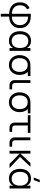

<svg xmlns="http://www.w3.org/2000/svg" viewBox="1934 -2754 1045 4954"><g transform="rotate(90 2457.0 -277.5)"><path d="M336 9Q275 8 221.2 -9.5Q167.5 -27 127.2 -61.2Q87 -95.5 63.5 -147.5Q40 -199.5 40 -269.5Q40 -316.5 50.8 -355.5Q61.5 -394.5 81 -425.2Q100.5 -456 128 -479Q155.5 -502 188.5 -517.5L222.5 -454.5Q172 -430 144 -383.2Q116 -336.5 116 -269.5Q116 -220.5 131.5 -182Q147 -143.5 175.8 -116.8Q204.5 -90 245.2 -75.8Q286 -61.5 336 -60.5V-549H409Q470 -548 524 -530.5Q578 -513 618.2 -478.5Q658.5 -444 682 -391.8Q705.5 -339.5 705.5 -269.5Q705.5 -199.5 682 -147.5Q658.5 -95.5 618.2 -61Q578 -26.5 524 -9.2Q470 8 409 9V225H336ZM409 -60.5Q459.5 -61.5 500 -75.8Q540.5 -90 569.5 -116.5Q598.5 -143 614 -181.5Q629.5 -220 629.5 -269.5Q629.5 -319 614 -357.5Q598.5 -396 569.5 -423Q540.5 -450 500 -464.5Q459.5 -479 409 -479.5Z M1292.5 -540V0H1219V-90.5Q1192.5 -41 1146 -13Q1099.5 15 1031.5 15Q974 15 928.2 -6Q882.5 -27 850.8 -64.8Q819 -102.5 802.2 -154.8Q785.5 -207 785.5 -269.5Q785.5 -333.5 802.5 -386Q819.5 -438.5 851.5 -476Q883.5 -513.5 929 -534.2Q974.5 -555 1031.5 -555Q1100 -555 1146.2 -527.2Q1192.5 -499.5 1219 -449.5V-540ZM1041.5 -484.5Q996.5 -484.5 963.2 -468.8Q930 -453 907.8 -424.8Q885.5 -396.5 874.5 -357Q863.5 -317.5 863.5 -269.5Q863.5 -221 874.8 -181.2Q886 -141.5 908.2 -113.8Q930.5 -86 963.8 -70.8Q997 -55.5 1041.5 -55.5Q1087 -55.5 1120.2 -71.2Q1153.5 -87 1175.5 -115.2Q1197.5 -143.5 1208.2 -183Q1219 -222.5 1219 -269.5Q1219 -318.5 1207.8 -358Q1196.5 -397.5 1174.2 -425.8Q1152 -454 1118.8 -469.2Q1085.5 -484.5 1041.5 -484.5Z M1658 15Q1582 15 1524 -20.8Q1466 -56.5 1434.2 -119.8Q1402.5 -183 1402.5 -263Q1402.5 -334.5 1427.2 -392Q1452 -449.5 1498 -486.8Q1544 -524 1607 -535Q1626 -538.5 1651.8 -539.2Q1677.5 -540 1711.5 -540H1944V-472H1833.5Q1864.5 -443.5 1885 -400Q1914 -339 1914 -263Q1914 -183 1882.2 -119.8Q1850.5 -56.5 1792.5 -20.8Q1734.5 15 1658 15ZM1658 -55.5Q1715 -55.5 1755.2 -81.5Q1795.5 -107.5 1815.8 -154.2Q1836 -201 1836 -263Q1836 -324 1815.8 -370.5Q1795.5 -417 1755.2 -443.2Q1715 -469.5 1658 -469.5Q1657 -469.5 1656 -469.5Q1600 -469.5 1560.2 -443Q1520.5 -416.5 1500.5 -369.5Q1480.5 -322.5 1480.5 -263Q1480.5 -200.5 1501.5 -153.5Q1522.5 -106.5 1562.5 -81Q1602.5 -55.5 1658 -55.5Z M2286 0H2185.5Q2153.5 0 2127.8 -9.2Q2102 -18.5 2084.2 -35.8Q2066.5 -53 2057 -77.8Q2047.5 -102.5 2047.5 -133.5V-539.5H2120.5V-153.5Q2120.5 -107 2139.8 -87.5Q2159 -68 2205 -68H2286Z M2618 15Q2542 15 2484 -20.8Q2426 -56.5 2394.2 -119.8Q2362.5 -183 2362.5 -263Q2362.5 -334.5 2387.2 -392Q2412 -449.5 2458 -486.8Q2504 -524 2567 -535Q2586 -538.5 2611.8 -539.2Q2637.5 -540 2671.5 -540H2904V-472H2793.5Q2824.5 -443.5 2845 -400Q2874 -339 2874 -263Q2874 -183 2842.2 -119.8Q2810.5 -56.5 2752.5 -20.8Q2694.5 15 2618 15ZM2618 -55.5Q2675 -55.5 2715.2 -81.5Q2755.5 -107.5 2775.8 -154.2Q2796 -201 2796 -263Q2796 -324 2775.8 -370.5Q2755.5 -417 2715.2 -443.2Q2675 -469.5 2618 -469.5Q2617 -469.5 2616 -469.5Q2560 -469.5 2520.2 -443Q2480.5 -416.5 2460.5 -369.5Q2440.5 -322.5 2440.5 -263Q2440.5 -200.5 2461.5 -153.5Q2482.5 -106.5 2522.5 -81Q2562.5 -55.5 2618 -55.5Z M2952.5 -540H3409V-472H3217.5V-153.5Q3217.5 -130.5 3222 -114Q3226.5 -97.5 3236.5 -87.5Q3246.5 -77.5 3262.8 -72.8Q3279 -68 3302 -68H3383V0H3282.5Q3250.5 0 3224.8 -9.2Q3199 -18.5 3181 -35.8Q3163 -53 3153.5 -77.8Q3144 -102.5 3144 -133.5V-472H2952.5Z M3764.5 0H3664Q3632 0 3606.2 -9.2Q3580.5 -18.5 3562.8 -35.8Q3545 -53 3535.5 -77.8Q3526 -102.5 3526 -133.5V-539.5H3599V-153.5Q3599 -107 3618.2 -87.5Q3637.5 -68 3683.5 -68H3764.5Z M3871 -540H3944.5V-280L4185.5 -540H4283.5L4030.5 -270L4316.5 0H4209.5L3944.5 -260V0H3871Z M4624.5 -625H4561.5L4621 -780H4684ZM4844 -540V0H4770.5V-90.5Q4744 -41 4697.5 -13Q4651 15 4583 15Q4525.5 15 4479.8 -6Q4434 -27 4402.2 -64.8Q4370.5 -102.5 4353.8 -154.8Q4337 -207 4337 -269.5Q4337 -333.5 4354 -386Q4371 -438.5 4403 -476Q4435 -513.5 4480.5 -534.2Q4526 -555 4583 -555Q4651.5 -555 4697.8 -527.2Q4744 -499.5 4770.5 -449.5V-540ZM4593 -484.5Q4548 -484.5 4514.8 -468.8Q4481.5 -453 4459.2 -424.8Q4437 -396.5 4426 -357Q4415 -317.5 4415 -269.5Q4415 -221 4426.2 -181.2Q4437.5 -141.5 4459.8 -113.8Q4482 -86 4515.2 -70.8Q4548.5 -55.5 4593 -55.5Q4638.5 -55.5 4671.8 -71.2Q4705 -87 4727 -115.2Q4749 -143.5 4759.8 -183Q4770.5 -222.5 4770.5 -269.5Q4770.5 -318.5 4759.2 -358Q4748 -397.5 4725.8 -425.8Q4703.5 -454 4670.2 -469.2Q4637 -484.5 4593 -484.5Z"/></g></svg>

Font: Vela Sans
Style: Regular
Weight: 400
Designer: Principal design: Mikhail Sharanda - project Manrope.
Design modification: Ravid Balaliev
Foundry: Mikhail Sharanda
Version: Version 1.001